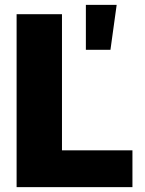

<svg xmlns="http://www.w3.org/2000/svg" viewBox="-20 -765 594 785"><path d="M47.9 -707H233.4V-150.4H521.5V0H47.9ZM331.1 -745.1H457L431.6 -561.5H331.1Z"/></svg>

Font: Pretendard JP Black
Style: Regular
Weight: 900
Designer: Base glyphs from Inter by Rasmus Andersson; Hangeul glyphs from Noto Sans CJK(Source Han Sans) by Jang Soo-young and Kan
Foundry: Kil Hyung-jin
Version: Version 1.309